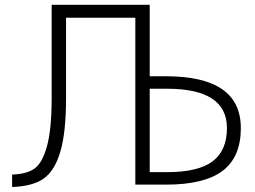

<svg xmlns="http://www.w3.org/2000/svg" viewBox="-20 -751 1040 782"><path d="M589.8 -49.8H659.2Q787.1 -49.8 845.7 -93.8Q904.3 -137.7 904.3 -229.5Q904.3 -389.6 660.2 -389.6H589.8ZM531.2 1V-678.7H249V-351.6Q249 -212.9 226.1 -134.3Q203.1 -55.7 158.2 -23.9Q113.3 7.8 29.3 10.7V-40Q88.9 -42 120.6 -64.5Q152.3 -86.9 171.4 -155.8Q190.4 -224.6 190.4 -351.6V-731.4H589.8V-440.4H656.2Q960.9 -440.4 960.9 -229.5Q960.9 -111.3 886.7 -55.2Q812.5 1 656.2 1H585Z"/></svg>

Font: GenEi Gothic M Light
Style: Regular
Weight: 300
Designer: o_tamon (Modified); [Source Han Sans]
Ryoko NISHIZUKA  (kana & ideographs); Paul D. Hunt (Latin, Greek & Cyrillic); Wenl
Version: Version 1.1a;Original Version 1.004